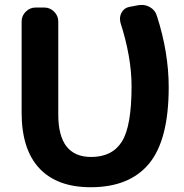

<svg xmlns="http://www.w3.org/2000/svg" viewBox="-20 -785 762 793"><path d="M354.5 -11.7Q215.8 -11.7 142.6 -89.8Q69.3 -168 69.3 -320.3V-696.3Q69.3 -719.7 86.4 -736.8Q103.5 -753.9 127 -753.9H163.1Q186.5 -753.9 203.6 -736.8Q220.7 -719.7 220.7 -696.3V-311.5Q220.7 -136.7 356.4 -136.7Q443.4 -136.7 483.4 -200.2Q523.4 -263.7 523.4 -428.7Q523.4 -548.8 477.5 -691.4Q475.6 -700.2 475.6 -708Q475.6 -720.7 482.4 -733.4Q493.2 -752.9 515.6 -756.8L552.7 -763.7Q559.6 -764.6 566.4 -764.6Q583 -764.6 598.6 -755.9Q621.1 -743.2 627.9 -719.7Q676.8 -568.4 676.8 -424.8Q676.8 -208 596.2 -109.9Q515.6 -11.7 354.5 -11.7Z"/></svg>

Font: Gen Jyuu Gothic Bold
Style: Bold
Weight: 700
Designer: [Source Han Sans]
Ryoko NISHIZUKA  (kana & ideographs); Paul D. Hunt (Latin, Greek & Cyrillic); Wenlong ZHANG  (bopomofo
Version: Version 1.002.20150607